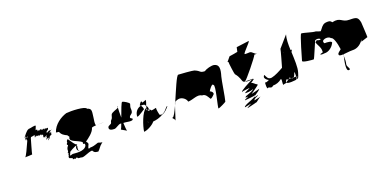

<svg xmlns="http://www.w3.org/2000/svg" viewBox="-20 -1401 4081 2070"><g transform="rotate(-20 2021.0 -366.5)"><path d="M131 -350C135 -350 209 -351 213 -353C210 -352 260 -524 260 -524C262 -527 263 -530 265 -531H264L266 -537C271 -538 273 -537 269 -533V-532C289 -539 308 -544 299 -533C299 -533 329 -553 311 -533C310 -531 310 -535 292 -515C293 -515 321 -540 311 -524C311 -524 319 -530 305 -515C315 -515 338 -540 333 -520C340 -520 364 -534 346 -514C354 -514 382 -536 372 -516C373 -516 387 -529 372 -509C374 -509 399 -536 383 -516C383 -516 408 -517 390 -497C390 -497 404 -504 386 -484C386 -484 414 -496 396 -476C400 -476 446 -510 428 -490C426 -485 428 -496 410 -472C417 -479 442 -494 426 -476C423 -466 431 -480 410 -452C409 -448 425 -468 410 -448C410 -448 448 -476 436 -456C436 -456 459 -476 441 -456C441 -456 443 -458 425 -438C437 -438 466 -469 451 -460C451 -460 455 -466 455 -468C465 -476 480 -486 484 -485C486 -491 490 -501 478 -492C480 -498 502 -523 485 -506C484 -504 479 -520 461 -500C462 -504 481 -522 493 -531C485 -533 470 -537 450 -520C432 -520 442 -532 451 -537C451 -538 452 -539 451 -540C457 -544 462 -547 466 -549C470 -559 472 -566 472 -566C461 -564 450 -566 440 -566C432 -565 424 -562 417 -554C417 -555 424 -562 431 -567C417 -570 427 -581 404 -564C388 -564 417 -594 399 -574C391 -574 394 -586 367 -566C367 -566 382 -588 364 -570C359 -568 371 -586 349 -566C349 -566 352 -572 356 -577C351 -578 352 -581 354 -584C349 -585 349 -594 337 -585L355 -630C353 -644 297 -625 277 -625H274C274 -626 273 -626 274 -626C273 -626 272 -625 271 -624C243 -617 212 -567 195 -548C195 -548 229 -571 212 -551C212 -551 209 -552 198 -538C197 -534 214 -553 199 -533C206 -533 225 -551 234 -556C232 -552 230 -547 228 -543C221 -542 208 -542 195 -521C194 -517 226 -541 211 -521C211 -521 223 -528 208 -511C209 -512 213 -514 217 -516C182 -439 143 -350 131 -350ZM208 -511C208 -510 207 -510 207 -509C207 -510 207 -510 208 -511ZM231 -515C231 -515 231 -514 231 -514C231 -514 231 -515 231 -515ZM269 -532C269 -531 267 -531 265 -531C266 -531 268 -532 269 -532ZM310 -522C309 -522 310 -523 311 -524C311 -523 310 -523 310 -522ZM354 -584C357 -590 366 -597 355 -584ZM356 -577C361 -583 365 -587 359 -576C358 -576 357 -577 356 -577ZM431 -567C439 -572 445 -574 443 -566H440C437 -566 433 -566 431 -567ZM410 -470C410 -471 409 -471 410 -472ZM451 -537C457 -541 461 -541 454 -533C452 -533 451 -535 451 -537ZM463 -544C463 -544 465 -546 466 -549C470 -551 469 -551 463 -544ZM447 -462C447 -461 445 -461 445 -460C445 -460 447 -462 447 -462ZM493 -531C501 -536 504 -538 498 -530C497 -530 495 -531 493 -531ZM484 -485C485 -485 486 -484 485 -482C484 -482 483 -483 484 -485Z M535 -488C535 -488 564 -483 568 -483C581 -447 610 -432 640 -418C645 -410 650 -402 656 -395C655 -394 654 -392 653 -389C628 -340 731 -329 771 -291C768 -279 766 -267 782 -269L785 -271C788 -263 788 -255 785 -245C754 -188 647 -209 626 -209C574 -191 599 -208 608 -236C593 -234 676 -281 694 -281C674 -263 682 -221 702 -221C686 -203 706 -220 707 -224C691 -216 695 -253 702 -275C682 -257 708 -293 708 -293C688 -275 638 -377 627 -377C606 -359 614 -349 613 -346C586 -314 617 -325 609 -311C580 -275 594 -268 588 -250C566 -225 592 -239 590 -234C570 -216 584 -216 584 -216C555 -168 592 -177 611 -167C600 -145 622 -155 632 -155C621 -137 650 -160 659 -160C654 -142 681 -143 698 -143C720 -125 789 -172 835 -172C845 -154 855 -140 887 -140C893 -127 923 -172 938 -190L971 -220C955 -215 931 -230 922 -230C870 -212 857 -209 828 -209C785 -187 818 -236 823 -252C823 -264 816 -275 806 -285C841 -309 905 -355 917 -402C919 -409 945 -412 975 -414H967C958 -434 966 -469 970 -497C977 -565 993 -600 938 -614C929 -648 761 -652 711 -646C645 -626 561 -572 535 -488ZM776 -315C776 -315 775 -315 775 -315C775 -315 776 -315 776 -315ZM975 -414C1017 -417 1059 -415 1059 -415C1029 -415 1008 -414 975 -414Z M1086 -348C1075 -313 1116 -308 1142 -308C1164 -308 1196 -340 1222 -340C1225 -339 1228 -339 1230 -338C1218 -304 1207 -279 1204 -278L1263 -244C1258 -251 1255 -290 1253 -336H1259C1281 -336 1311 -328 1332 -328C1343 -328 1358 -328 1362 -340C1367 -356 1335 -351 1341 -370C1348 -394 1372 -392 1380 -418C1387 -442 1378 -457 1384 -477L1392 -504C1396 -518 1332 -555 1319 -555C1309 -555 1279 -473 1252 -398C1251 -445 1253 -489 1254 -512C1235 -497 1173 -487 1165 -462L1156 -432C1151 -416 1138 -411 1134 -399L1129 -382C1124 -366 1092 -366 1086 -348ZM1255 -528C1260 -522 1260 -517 1254 -512C1254 -523 1254 -529 1255 -528Z M1417 -347C1417 -393 1445 -435 1494 -446C1504 -435 1516 -410 1512 -396C1515 -406 1444 -347 1417 -347ZM1483 -450C1484 -454 1489 -452 1494 -446C1521 -452 1548 -443 1543 -424C1543 -425 1544 -425 1547 -424C1555 -447 1565 -470 1565 -488C1553 -483 1529 -473 1519 -473C1520 -514 1487 -462 1483 -450ZM1431 -170C1462 -170 1531 -202 1562 -241C1596 -243 1640 -254 1680 -278C1715 -287 1748 -328 1761 -344C1746 -359 1706 -256 1650 -286C1650 -286 1634 -350 1640 -368C1640 -372 1610 -360 1584 -359C1581 -367 1574 -374 1563 -377C1563 -370 1562 -365 1565 -361C1555 -364 1547 -372 1543 -380H1533C1535 -380 1544 -410 1538 -403C1489 -383 1438 -231 1431 -170ZM1547 -424C1554 -420 1565 -404 1563 -377C1558 -379 1550 -380 1543 -380C1538 -392 1542 -407 1547 -424ZM1506 -260C1507 -256 1509 -254 1512 -251C1506 -251 1503 -252 1506 -260Z M1773 -209C1753 -209 1796 -187 1790 -166C1790 -166 1823 -267 1840 -320C1811 -257 1786 -209 1773 -209ZM1840 -320C1847 -339 1851 -352 1851 -352L1856 -357C1850 -345 1846 -332 1840 -320ZM1856 -357C1871 -369 1894 -376 1914 -376C1952 -372 1984 -343 1989 -313C2043 -313 2107 -355 2152 -325C2194 -325 2207 -289 2226 -259C2248 -259 2278 -303 2275 -294C2284 -322 2246 -339 2245 -337C2249 -349 2299 -418 2306 -388C2334 -388 2261 -132 2271 -132C2287 -132 2364 -172 2365 -176C2377 -214 2407 -414 2417 -446C2441 -524 2443 -577 2385 -589C2355 -594 2295 -579 2271 -560C2208 -562 2235 -578 2166 -606C2150 -612 2007 -623 1987 -623C1967 -623 1908 -476 1856 -357Z M2533 -569C2535 -569 2545 -568 2543 -563C2541 -555 2559 -419 2563 -419C2607 -367 2606 -330 2618 -316C2623 -312 2624 -312 2627 -308H2642C2641 -309 2642 -310 2642 -311C2654 -311 2825 -521 2832 -545H2866C2838 -545 2822 -585 2794 -586C2790 -586 2733 -582 2735 -588C2743 -613 2820 -681 2827 -705L2681 -686L2670 -636C2670 -636 2587 -620 2575 -620ZM2569 -210C2572 -220 2646 -222 2660 -226C2657 -216 2591 -199 2600 -187C2600 -187 2672 -186 2691 -204C2681 -172 2580 -164 2586 -142C2586 -142 2599 -140 2613 -144C2610 -134 2562 -126 2572 -116C2573 -119 2676 -123 2692 -133C2683 -102 2538 -72 2543 -46C2543 -46 2604 -58 2622 -62C2622 -62 2556 -30 2568 -28C2569 -30 2645 -44 2683 -57C2696 -67 2729 -95 2741 -98C2741 -98 2676 -84 2665 -81C2673 -107 2703 -103 2722 -124C2720 -123 2686 -114 2677 -111C2687 -137 2734 -150 2756 -181C2756 -181 2652 -154 2661 -158C2661 -158 2739 -211 2757 -228C2757 -228 2744 -231 2755 -235C2734 -235 2719 -269 2695 -269C2688 -267 2744 -301 2737 -303C2733 -303 2725 -303 2717 -302C2677 -282 2563 -226 2569 -210ZM2642 -308C2668 -307 2720 -305 2731 -308C2731 -308 2725 -306 2717 -302C2690 -300 2648 -296 2642 -308ZM2679 -54C2680 -54 2680 -55 2683 -57C2679 -55 2666 -51 2679 -54ZM2684 -57C2684 -57 2683 -57 2683 -57C2683 -57 2684 -57 2684 -57ZM2723 -124C2723 -124 2722 -124 2722 -124C2722 -124 2723 -124 2723 -124Z M2846 -284C2840 -265 2880 -231 2888 -237C2880 -229 2833 -211 2839 -229C2834 -214 2831 -134 2852 -160C2870 -160 2882 -137 2909 -163C2943 -163 2980 -174 3010 -200C3028 -200 2996 -111 3027 -137C3035 -137 3043 -139 3051 -142C3050 -145 3050 -148 3051 -152C3052 -155 3058 -163 3065 -176C3072 -172 3080 -170 3090 -168C3096 -173 3100 -178 3105 -184C3111 -184 3113 -173 3116 -165C3121 -165 3125 -164 3130 -164C3130 -165 3132 -165 3132 -166C3140 -166 3143 -158 3157 -184C3157 -184 3164 -194 3172 -220C3179 -220 3175 -188 3175 -165C3181 -165 3186 -166 3188 -167C3187 -165 3182 -156 3176 -147C3177 -141 3180 -138 3186 -145C3192 -145 3202 -177 3210 -203C3227 -257 3221 -346 3218 -434C3226 -448 3231 -457 3231 -458H3216C3213 -525 3214 -589 3228 -634L3118 -508C3120 -503 3069 -327 3067 -320L3064 -310C3021 -286 2968 -257 2924 -248C2880 -242 2872 -276 2859 -302C2849 -302 2842 -270 2846 -284ZM3140 -458C3140 -458 3137 -458 3137 -458C3139 -463 3140 -463 3140 -463ZM3051 -147C3065 -152 3079 -162 3090 -173L3116 -170C3119 -163 3123 -158 3130 -169C3147 -168 3164 -169 3175 -170C3175 -162 3176 -157 3176 -152C3171 -144 3165 -136 3161 -136C3156 -136 3060 -121 3051 -147Z M3292 -306C3286 -286 3403 -278 3417 -278C3423 -278 3499 -466 3501 -466C3532 -480 3555 -466 3562 -458C3542 -444 3529 -462 3513 -461C3520 -457 3495 -449 3497 -440C3506 -412 3541 -366 3534 -328C3546 -308 3501 -316 3502 -302C3518 -294 3543 -301 3548 -300C3597 -296 3644 -338 3659 -370C3687 -402 3605 -403 3589 -402C3586 -398 3570 -416 3581 -434C3606 -456 3656 -452 3669 -430C3695 -430 3717 -359 3727 -282C3708 -268 3689 -251 3687 -245C3679 -221 3701 -218 3733 -220C3733 -215 3734 -210 3734 -205C3736 -210 3735 -215 3737 -220C3770 -222 3812 -229 3840 -228C3903 -224 3947 -263 3975 -306C3968 -291 3964 -281 3964 -281L4042 -306C4044 -312 4034 -478 4034 -478C4021 -541 4005 -548 3926 -548C3834 -548 3846 -610 3741 -586C3725 -612 3702 -611 3665 -606C3626 -594 3616 -564 3593 -540C3591 -532 3547 -554 3541 -554C3503 -554 3415 -587 3385 -587C3371 -587 3295 -316 3292 -306ZM3734 -205C3736 -165 3734 -131 3728 -112C3718 -80 3772 -40 3732 -40C3700 -40 3716 -130 3734 -205Z"/></g></svg>

Font: Alpina
Style: Obl
Weight: 400
Version: Version 0.9